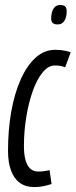

<svg xmlns="http://www.w3.org/2000/svg" viewBox="-20 -748 306 778"><path d="M117.8 10Q84.1 10 60.4 -7.1Q36.7 -24.2 24.6 -57.2Q12.5 -90.1 12.5 -137.3Q12.5 -221.7 25.6 -295.7Q38.8 -369.7 63.9 -426.1Q89.1 -482.5 124.4 -514.4Q159.6 -546.2 204.2 -546.2Q216.1 -546.2 226.3 -545.1Q236.4 -544 246.5 -541.8Q256.6 -539.7 266.5 -536.1L244 -475.3Q232.1 -479.9 223.1 -481.3Q214 -482.6 201.8 -482.6Q175.9 -482.6 153 -455Q130.1 -427.3 113.2 -380.4Q96.3 -333.4 86.7 -275.2Q77 -217.1 77 -155Q77 -122.2 83.4 -99.3Q89.8 -76.5 102.5 -64.7Q115.3 -52.9 135.4 -52.9Q143.1 -52.9 151.2 -53.6Q159.3 -54.3 167.3 -55.8Q175.3 -57.3 180.9 -58.6L188.9 -2.3Q179.4 0.9 167.7 3.8Q156 6.8 143.4 8.4Q130.9 10 117.8 10ZM212.6 -649Q200.7 -649 194 -654.5Q187.3 -660 187.3 -673.7Q187.3 -686.6 190.7 -698.9Q194 -711.2 202.2 -719.5Q210.3 -727.8 224.4 -727.8Q237.7 -727.8 244 -721.8Q250.3 -715.8 250.3 -701.5Q250.3 -689.3 247 -677.3Q243.6 -665.3 235.5 -657.2Q227.3 -649 212.6 -649Z"/></svg>

Font: Georama ExtraCondensed Thin
Style: Italic
Weight: 100
Width: 2
Italic angle: -9°
Designer: Jean-Baptiste Levee
Foundry: Production Type
Version: Version 1.001